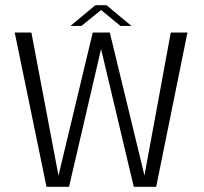

<svg xmlns="http://www.w3.org/2000/svg" viewBox="-20 -717 784 737"><path d="M158.5 0H245L368 -529L493.5 0H579.5L699.5 -592H635.5L534.5 -43.5L401.5 -592H336L204.5 -43L100.5 -592H36.5ZM250.5 -617.5H292.5L368 -678.5L442.5 -617.5H484.5L389 -697H346Z"/></svg>

Font: Anybody Light
Style: Regular
Weight: 300
Designer: Tyler Finck
Foundry: Etcetera Type Company
Version: Version 1.111; ttfautohint (v1.8.4)